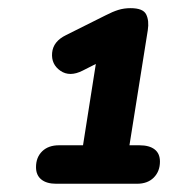

<svg xmlns="http://www.w3.org/2000/svg" viewBox="-20 -728 420 466"><path d="M67.4 -322.3Q67.4 -346.3 82.5 -360.9Q97.5 -375.4 123.2 -375.4H181.5L218.4 -609.8L282 -607.9L180.6 -556.6Q149.1 -540.6 126.5 -556.3Q104 -572 106.5 -599.8Q109 -627.6 140.3 -642.8L236.3 -690.8Q253.3 -699.6 267.1 -703.9Q280.8 -708.2 296.8 -708.2Q327.3 -708.2 334.8 -693Q342.3 -677.8 338.7 -654.7L294.2 -375.4H318.3Q342.5 -375.4 355.3 -365.4Q368.2 -355.4 368.2 -335.9Q368.2 -312.1 353.2 -297Q338.3 -282 312.4 -282H116.5Q93.1 -282 80.3 -292.4Q67.4 -302.8 67.4 -322.3Z"/></svg>

Font: SN Pro Thin
Style: Italic
Weight: 200
Italic angle: -9°
Designer: Tobias Whetton
Foundry: Supernotes
Version: Version 1.003;Glyphs 3.3 (3324)